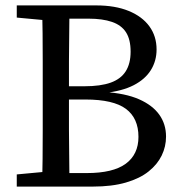

<svg xmlns="http://www.w3.org/2000/svg" viewBox="-20 -690 677 710"><path d="M42 0V-45L171 -57H182V0ZM135 0Q137 -51 137.5 -102.5Q138 -154 138 -206Q138 -258 138 -310V-359Q138 -411 138 -463Q138 -515 137.5 -567Q137 -619 135 -670H237Q237 -620 236 -568Q235 -516 235 -464Q235 -412 235 -359V-323Q235 -265 235 -210.5Q235 -156 236 -104Q237 -52 237 0ZM190 0V-50H301Q398 -50 445 -84.5Q492 -119 492 -184Q492 -253 445.5 -287.5Q399 -322 296 -322H186V-371H292Q352 -371 389.5 -384.5Q427 -398 445 -426.5Q463 -455 463 -499Q463 -544 446 -570.5Q429 -597 394 -609Q359 -621 308 -621H190V-670H336Q406 -670 456 -649.5Q506 -629 532.5 -592.5Q559 -556 559 -507Q559 -465 538 -431Q517 -397 474.5 -375Q432 -353 365 -346V-350Q444 -345 494 -323Q544 -301 569 -266Q594 -231 594 -185Q594 -148 578 -115Q562 -82 529.5 -56Q497 -30 445.5 -15Q394 0 323 0ZM42 -625V-670H182V-613H171Z"/></svg>

Font: Source Serif 4 18pt
Style: Regular
Weight: 400
Designer: Frank Grießhammer
Foundry: Adobe Systems Incorporated
Version: Version 4.004;hotconv 1.0.116;makeotfexe 2.5.65601